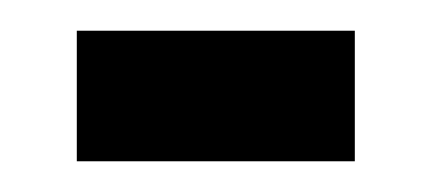

<svg xmlns="http://www.w3.org/2000/svg" viewBox="-20 -334 281 125"><path d="M30 -229V-314H211V-229Z"/></svg>

Font: Archivo ExtraCondensed Medium
Style: Regular
Weight: 500
Width: 2
Designer: Hector Gatti
Foundry: Omnibus-Type
Version: Version 2.001